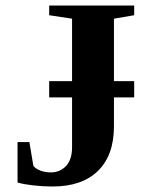

<svg xmlns="http://www.w3.org/2000/svg" viewBox="-20 -675 540 705"><path d="M472.7 -317.4H398.4V-210.9Q398.4 -105 339.8 -47.6Q281.2 9.8 172.9 9.8Q136.2 9.8 100.8 5.6Q65.4 1.5 44.4 -4.9V-153.3H87.9L102.5 -65.9Q111.8 -54.7 128.9 -48.3Q146 -42 166.5 -42Q200.2 -42 222.4 -65.4Q244.6 -88.9 244.6 -134.8V-317.4H160.6V-377H244.6V-606.4L160.6 -619.1V-654.8H472.7V-619.1L398.4 -606.4V-377H472.7Z"/></svg>

Font: Tinos
Style: Bold
Weight: 700
Designer: Steve Matteson
Foundry: Monotype Imaging Inc.
Version: Version 1.23